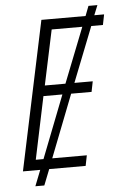

<svg xmlns="http://www.w3.org/2000/svg" viewBox="-57 -802 588 918"><g transform="rotate(-5 237.0 -342.5)"><path d="M162 -400 218 -664H365L261 -400ZM88 -50 151 -350H242L125 -50ZM323 0 333 -50H167L284 -350H382L392 -400H304L408 -664H464L474 -714H427L446 -761H403L385 -714H173L22 0H105L75 76H118L148 0Z"/></g></svg>

Font: Noto Sans UI SemiCondensed Light
Style: Italic
Weight: 300
Width: 4
Designer: Monotype Design Team
Foundry: Monotype Imaging Inc.
Version: 1.001